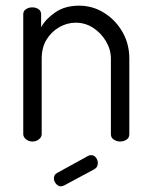

<svg xmlns="http://www.w3.org/2000/svg" viewBox="-20 -499 534 677"><path d="M94 0Q81 0 71.5 -8Q62 -16 62 -26V-449Q62 -460 71.5 -466.5Q81 -473 94 -473Q107 -473 116 -466.5Q125 -460 125 -449V-403Q141 -432 175 -455.5Q209 -479 259 -479Q307 -479 347.5 -453.5Q388 -428 412 -386Q436 -344 436 -292V-26Q436 -13 426 -6.5Q416 0 403 0Q392 0 381.5 -6.5Q371 -13 371 -26V-292Q371 -324 354 -353Q337 -382 309 -400.5Q281 -419 247 -419Q217 -419 189.5 -403.5Q162 -388 144.5 -360Q127 -332 127 -292V-26Q127 -16 117.5 -8Q108 0 94 0ZM195 158Q185 158 177.5 149Q170 140 170 130Q170 117 181 111L292 50Q297 48 301 48Q312 48 318.5 57Q325 66 325 76Q325 91 312 98L206 155Q203 156 200.5 157Q198 158 195 158Z"/></svg>

Font: Dosis
Style: Regular
Weight: 400
Designer: EdgarTolentino, PabloImpallari, IginoMarini
Foundry: EdgarTolentino, PabloImpallari, IginoMarini
Version: Version 3.001; ttfautohint (v1.8.2)